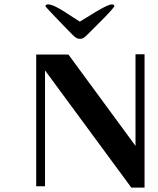

<svg xmlns="http://www.w3.org/2000/svg" viewBox="-20 -844 717 870"><path d="M635 -598V6H575L184 -525V0H144V-597H290L594 -183V-598ZM186 -816Q186 -821 190 -822.5Q194 -824 198 -824Q211 -824 230.5 -814.5Q250 -805 270.5 -792Q291 -779 310.5 -766Q330 -753 342 -746Q353 -752 373 -765Q393 -778 415 -791Q437 -804 457 -814Q477 -824 487 -824Q491 -824 494.5 -822.5Q498 -821 498 -816Q498 -813 481 -794Q464 -775 442 -753Q420 -731 400.5 -711.5Q381 -692 375 -686Q368 -679 360.5 -673.5Q353 -668 342 -668Q332 -668 324 -673.5Q316 -679 309 -686Q304 -691 284 -711.5Q264 -732 242.5 -754.5Q221 -777 203.5 -795.5Q186 -814 186 -816Z"/></svg>

Font: Gamine
Style: Bold
Weight: 700
Designer: Tapiwanashe Sebastian Garikayi
Version: Version 1.000